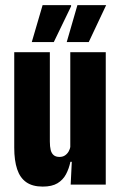

<svg xmlns="http://www.w3.org/2000/svg" viewBox="-20 -700 458 728"><path d="M169 -502V-163.5Q169 -144 172.2 -131.2Q175.5 -118.5 183.5 -111.8Q191.5 -105 205.5 -105Q217.5 -105 226 -110.5Q234.5 -116 240 -125.2Q245.5 -134.5 247.5 -146.5L275 -86.5H247Q241.5 -60.5 230.2 -39.2Q219 -18 198 -5.2Q177 7.5 142 7.5Q103.5 7.5 79.8 -9Q56 -25.5 45 -58.5Q34 -91.5 34 -140V-502ZM381 -502V0H248L253 -103L246.5 -104V-502ZM273.5 -680.5H382.5L316.5 -540.5H233ZM141.5 -680.5H249.5V-676L184 -540.5H100.5Z"/></svg>

Font: Anek Latin Condensed
Style: Bold
Weight: 700
Width: 3
Designer: Yesha Goshar
Foundry: Ek Type
Version: Version 1.003